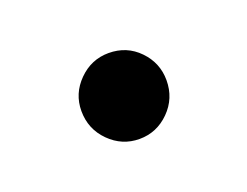

<svg xmlns="http://www.w3.org/2000/svg" viewBox="-38 -155 295 229"><g transform="rotate(-20 110.0 -40.5)"><path d="M56 -41Q56 -63 72 -79Q88 -95 110 -95Q133 -95 148.5 -79Q164 -63 164 -41Q164 -18 148 -2Q132 14 110 14Q88 14 72 -2Q56 -18 56 -41Z"/></g></svg>

Font: El Messiri
Style: Regular
Weight: 400
Designer: Mohamed Gaber
Foundry: Kief Type Foundry
Version: Version 2.006